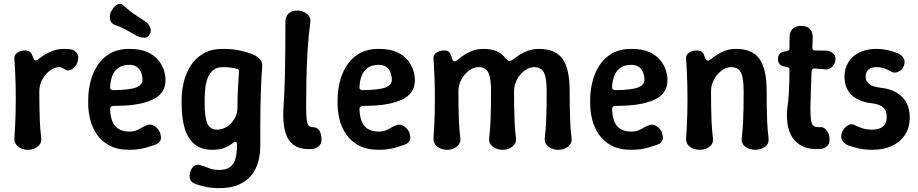

<svg xmlns="http://www.w3.org/2000/svg" viewBox="-20 -768 4784 1001"><path d="M124 13Q106 13 89.5 5.5Q73 -2 63.5 -15.5Q54 -29 55 -47Q60 -116 61.5 -185Q63 -254 61.5 -323Q60 -392 55 -461Q53 -482 70.5 -493.5Q88 -505 109 -505Q127 -505 136 -497.5Q145 -490 150 -475Q153 -465 157 -458.5Q161 -452 168 -453Q174 -454 185.5 -463.5Q197 -473 215.5 -484Q234 -495 258.5 -504Q283 -513 315 -513Q324 -513 332 -512.5Q340 -512 347 -511Q369 -508 381.5 -490Q394 -472 383 -442Q379 -429 368 -417.5Q357 -406 344 -402Q331 -398 319 -406Q313 -410 305 -414Q297 -418 290 -418Q264 -418 240 -400Q216 -382 200.5 -353.5Q185 -325 185 -293Q185 -251 185.5 -210Q186 -169 188 -129Q190 -89 195 -47Q197 -29 187.5 -15.5Q178 -2 161 5.5Q144 13 124 13Z M655 13Q592 13 550.5 -9.5Q509 -32 484.5 -68Q460 -104 450 -146Q440 -188 440 -225V-250Q440 -290 450 -335.5Q460 -381 484.5 -421.5Q509 -462 550.5 -487.5Q592 -513 655 -513Q713 -513 749.5 -496Q786 -479 806.5 -453Q827 -427 835 -400Q843 -373 843 -352Q843 -313 825 -288Q807 -263 776.5 -249Q746 -235 710 -227.5Q674 -220 637.5 -218Q601 -216 571 -216Q562 -215 558 -211Q554 -207 554 -201Q555 -165 564.5 -138.5Q574 -112 596 -97Q618 -82 655 -82Q685 -82 708.5 -96.5Q732 -111 749 -116Q763 -121 777 -115Q791 -109 802 -96.5Q813 -84 816 -70Q823 -44 814.5 -32.5Q806 -21 798 -17Q781 -10 742 1.5Q703 13 655 13ZM570 -298Q658 -299 691 -312.5Q724 -326 723 -354Q722 -375 715 -392Q708 -409 693 -419.5Q678 -430 655 -430Q619 -430 597 -414Q575 -398 565 -371.5Q555 -345 554 -310Q554 -305 559 -301.5Q564 -298 570 -298ZM736 -657Q753 -647 762 -627Q771 -607 761 -590L760 -588Q751 -571 730.5 -571.5Q710 -572 692 -582Q663 -599 634 -614.5Q605 -630 577 -639Q563 -645 557.5 -656.5Q552 -668 552.5 -682.5Q553 -697 559 -708L564 -716Q575 -735 592 -744.5Q609 -754 624 -739Q660 -707 684 -691.5Q708 -676 736 -657Z M1122 213Q1083 213 1050 205.5Q1017 198 996 190Q978 183 972 168.5Q966 154 970 135Q976 109 992 97.5Q1008 86 1028 94Q1046 99 1069 108.5Q1092 118 1122 118Q1160 118 1179.5 103Q1199 88 1207 61Q1215 34 1216 -3Q1216 -18 1214 -23.5Q1212 -29 1206 -28Q1201 -28 1187.5 -17.5Q1174 -7 1150 3Q1126 13 1087 13Q1030 13 994.5 -16Q959 -45 943 -98.5Q927 -152 927 -225V-250Q927 -290 937 -335.5Q947 -381 971.5 -421.5Q996 -462 1037.5 -487.5Q1079 -513 1142 -513Q1191 -513 1227 -505.5Q1263 -498 1292 -487Q1315 -479 1332 -462.5Q1349 -446 1347 -421Q1343 -367 1341 -316Q1339 -265 1338 -214.5Q1337 -164 1337 -112.5Q1337 -61 1337 -7Q1337 33 1327 72.5Q1317 112 1292.5 143.5Q1268 175 1226.5 194Q1185 213 1122 213ZM1112 -92Q1139 -92 1163 -107.5Q1187 -123 1202.5 -149Q1218 -175 1218 -207Q1218 -255 1220.5 -302Q1223 -349 1226 -395Q1227 -401 1224.5 -404Q1222 -407 1216 -409Q1207 -412 1187 -415Q1167 -418 1142 -418Q1111 -418 1092 -402.5Q1073 -387 1063 -361.5Q1053 -336 1050 -306.5Q1047 -277 1047 -250V-225Q1047 -156 1061 -124Q1075 -92 1112 -92Z M1607 9Q1555 12 1524 -4.5Q1493 -21 1478 -52.5Q1463 -84 1459 -124.5Q1455 -165 1458 -207Q1463 -282 1465 -356.5Q1467 -431 1467.5 -505Q1468 -579 1468 -654Q1468 -681 1484 -697Q1500 -713 1529 -713Q1548 -713 1564.5 -705.5Q1581 -698 1590.5 -685Q1600 -672 1598 -653Q1588 -578 1583.5 -504Q1579 -430 1577.5 -355.5Q1576 -281 1576 -206Q1576 -163 1579.5 -141Q1583 -119 1590.5 -112Q1598 -105 1611 -105Q1633 -105 1644.5 -88Q1656 -71 1656 -39Q1656 -17 1640.5 -4.5Q1625 8 1607 9Z M1955 13Q1892 13 1850.5 -9.5Q1809 -32 1784.5 -68Q1760 -104 1750 -146Q1740 -188 1740 -225V-250Q1740 -290 1750 -335.5Q1760 -381 1784.5 -421.5Q1809 -462 1850.5 -487.5Q1892 -513 1955 -513Q2013 -513 2049.5 -496Q2086 -479 2106.5 -453Q2127 -427 2135 -400Q2143 -373 2143 -352Q2143 -313 2125 -288Q2107 -263 2076.5 -249Q2046 -235 2010 -227.5Q1974 -220 1937.5 -218Q1901 -216 1871 -216Q1862 -215 1858 -211Q1854 -207 1854 -201Q1855 -165 1864.5 -138.5Q1874 -112 1896 -97Q1918 -82 1955 -82Q1985 -82 2008.5 -96.5Q2032 -111 2049 -116Q2063 -121 2077 -115Q2091 -109 2102 -96.5Q2113 -84 2116 -70Q2123 -44 2114.5 -32.5Q2106 -21 2098 -17Q2081 -10 2042 1.5Q2003 13 1955 13ZM1870 -298Q1958 -299 1991 -312.5Q2024 -326 2023 -354Q2022 -375 2015 -392Q2008 -409 1993 -419.5Q1978 -430 1955 -430Q1919 -430 1897 -414Q1875 -398 1865 -371.5Q1855 -345 1854 -310Q1854 -305 1859 -301.5Q1864 -298 1870 -298Z M2311 13Q2292 13 2275 5.5Q2258 -2 2248.5 -15.5Q2239 -29 2240 -47Q2245 -116 2246.5 -185Q2248 -254 2246.5 -323Q2245 -392 2240 -461Q2238 -482 2256 -493.5Q2274 -505 2297 -505Q2313 -505 2321 -497Q2329 -489 2333 -475Q2335 -465 2339.5 -456.5Q2344 -448 2351 -448Q2357 -448 2368.5 -458Q2380 -468 2398.5 -480.5Q2417 -493 2442 -503Q2467 -513 2500 -513Q2541 -513 2569 -501Q2597 -489 2614 -466Q2621 -458 2627 -453.5Q2633 -449 2640 -451Q2648 -452 2660.5 -462Q2673 -472 2691 -483.5Q2709 -495 2734 -504Q2759 -513 2790 -513Q2875 -513 2912.5 -461.5Q2950 -410 2950 -293Q2950 -251 2950.5 -210Q2951 -169 2953 -129Q2955 -89 2960 -47Q2962 -29 2952.5 -15.5Q2943 -2 2926.5 5.5Q2910 13 2891 13Q2872 13 2854.5 5.5Q2837 -2 2827.5 -15.5Q2818 -29 2820 -47Q2825 -89 2827 -129Q2829 -169 2829.5 -210Q2830 -251 2830 -293Q2830 -363 2815.5 -390.5Q2801 -418 2765 -418Q2739 -418 2715 -400Q2691 -382 2675.5 -353.5Q2660 -325 2660 -293Q2660 -251 2660.5 -210Q2661 -169 2663 -129Q2665 -89 2670 -47Q2672 -29 2662.5 -15.5Q2653 -2 2636.5 5.5Q2620 13 2601 13Q2582 13 2564.5 5.5Q2547 -2 2537.5 -15.5Q2528 -29 2530 -47Q2535 -89 2537 -129Q2539 -169 2539.5 -210Q2540 -251 2540 -293Q2540 -363 2525.5 -390.5Q2511 -418 2475 -418Q2449 -418 2425 -400Q2401 -382 2385.5 -353.5Q2370 -325 2370 -293Q2370 -251 2370.5 -210Q2371 -169 2373 -129Q2375 -89 2380 -47Q2382 -29 2372.5 -15.5Q2363 -2 2346.5 5.5Q2330 13 2311 13Z M3272 13Q3209 13 3167.5 -9.5Q3126 -32 3101.5 -68Q3077 -104 3067 -146Q3057 -188 3057 -225V-250Q3057 -290 3067 -335.5Q3077 -381 3101.5 -421.5Q3126 -462 3167.5 -487.5Q3209 -513 3272 -513Q3330 -513 3366.5 -496Q3403 -479 3423.5 -453Q3444 -427 3452 -400Q3460 -373 3460 -352Q3460 -313 3442 -288Q3424 -263 3393.5 -249Q3363 -235 3327 -227.5Q3291 -220 3254.5 -218Q3218 -216 3188 -216Q3179 -215 3175 -211Q3171 -207 3171 -201Q3172 -165 3181.5 -138.5Q3191 -112 3213 -97Q3235 -82 3272 -82Q3302 -82 3325.5 -96.5Q3349 -111 3366 -116Q3380 -121 3394 -115Q3408 -109 3419 -96.5Q3430 -84 3433 -70Q3440 -44 3431.5 -32.5Q3423 -21 3415 -17Q3398 -10 3359 1.5Q3320 13 3272 13ZM3187 -298Q3275 -299 3308 -312.5Q3341 -326 3340 -354Q3339 -375 3332 -392Q3325 -409 3310 -419.5Q3295 -430 3272 -430Q3236 -430 3214 -414Q3192 -398 3182 -371.5Q3172 -345 3171 -310Q3171 -305 3176 -301.5Q3181 -298 3187 -298Z M3557 -460Q3555 -482 3572.5 -493.5Q3590 -505 3611 -505Q3629 -505 3639 -497.5Q3649 -490 3653 -474Q3656 -464 3660.5 -457.5Q3665 -451 3673 -452Q3679 -453 3690.5 -462.5Q3702 -472 3719.5 -483.5Q3737 -495 3761.5 -504Q3786 -513 3817 -513Q3902 -513 3939.5 -461Q3977 -409 3977 -293Q3977 -251 3977.5 -210Q3978 -169 3980 -128.5Q3982 -88 3987 -46Q3990 -19 3968.5 -3Q3947 13 3919 13Q3888 13 3866 -3Q3844 -19 3847 -46Q3852 -88 3854 -128.5Q3856 -169 3856.5 -210Q3857 -251 3857 -293Q3857 -363 3842.5 -390.5Q3828 -418 3792 -418Q3766 -418 3742 -400Q3718 -382 3702.5 -353.5Q3687 -325 3687 -293Q3687 -251 3687.5 -210Q3688 -169 3690 -128.5Q3692 -88 3697 -46Q3700 -19 3678.5 -3Q3657 13 3629 13Q3598 13 3577 -2.5Q3556 -18 3557 -46Q3562 -115 3563.5 -184Q3565 -253 3563.5 -322.5Q3562 -392 3557 -460Z M4256 9Q4201 12 4165 -5Q4129 -22 4110 -53Q4091 -84 4085.5 -124Q4080 -164 4085 -207Q4090 -241 4092 -273Q4094 -305 4095 -337Q4096 -369 4096 -403Q4096 -409 4094.5 -411.5Q4093 -414 4089 -416Q4085 -418 4081 -419Q4056 -422 4046 -432Q4036 -442 4036 -461Q4036 -479 4046 -489Q4056 -499 4081 -501Q4088 -503 4092 -506.5Q4096 -510 4096 -517Q4096 -532 4096 -548Q4096 -564 4097 -579Q4098 -604 4113.5 -618.5Q4129 -633 4157 -633Q4184 -633 4199.5 -619.5Q4215 -606 4217 -579Q4217 -564 4216.5 -549Q4216 -534 4215 -519Q4215 -505 4228 -505Q4244 -505 4259 -504.5Q4274 -504 4288 -504Q4307 -503 4321.5 -491.5Q4336 -480 4336 -461Q4336 -440 4321.5 -423Q4307 -406 4288 -406Q4273 -407 4257 -408.5Q4241 -410 4225 -411Q4220 -412 4216 -407.5Q4212 -403 4211 -394Q4209 -347 4207.5 -301Q4206 -255 4205 -205Q4205 -163 4208.5 -140.5Q4212 -118 4223 -111Q4234 -104 4255 -105Q4274 -108 4289.5 -88.5Q4305 -69 4305 -38Q4305 -16 4289.5 -4Q4274 8 4256 9Z M4528 13Q4489 13 4456 5.5Q4423 -2 4403 -10Q4384 -17 4373.5 -32Q4363 -47 4367 -70Q4371 -85 4381.5 -98Q4392 -111 4407 -117.5Q4422 -124 4436 -116Q4453 -107 4475.5 -99.5Q4498 -92 4528 -92Q4564 -92 4583.5 -108.5Q4603 -125 4603 -162Q4603 -191 4584.5 -208Q4566 -225 4522 -230Q4492 -233 4466.5 -243.5Q4441 -254 4422.5 -270.5Q4404 -287 4393.5 -311.5Q4383 -336 4383 -368Q4383 -412 4403.5 -444.5Q4424 -477 4461.5 -495Q4499 -513 4548 -513Q4581 -513 4610.5 -506Q4640 -499 4660 -490Q4678 -483 4689 -468Q4700 -453 4694 -430Q4691 -416 4679.5 -405Q4668 -394 4653.5 -390.5Q4639 -387 4625 -395Q4611 -404 4592 -411Q4573 -418 4548 -418Q4522 -418 4507.5 -405Q4493 -392 4493 -368Q4493 -345 4510.5 -330.5Q4528 -316 4574 -310Q4618 -306 4651.5 -287Q4685 -268 4704 -235.5Q4723 -203 4723 -156Q4723 -103 4698.5 -65.5Q4674 -28 4630.5 -7.5Q4587 13 4528 13Z"/></svg>

Font: Winky Sans Medium
Style: Regular
Weight: 500
Designer: Simon Atzbach
Foundry: typofactur
Version: Version 1.205